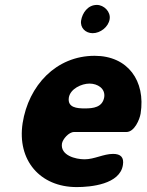

<svg xmlns="http://www.w3.org/2000/svg" viewBox="-20 -754 596 781"><path d="M72 -253C49 -102 143 7 292 7C349 7 468 -4 480 -83C485 -114 471 -128 440 -128C401 -128 364 -106 324 -106C287 -106 225 -122 232 -170C235 -188 260 -217 281 -217H494C527 -217 548 -268 552 -292C573 -425 500 -527 365 -527C208 -527 96 -406 72 -253ZM260 -357C266 -393 312 -414 344 -414C377 -414 409 -394 404 -359C397 -317 359 -313 325 -313C293 -313 254 -316 260 -357ZM310 -671C305 -641 328 -619 357 -619C388 -619 421 -644 426 -676C431 -706 403 -734 374 -734C337 -734 315 -701 310 -671Z"/></svg>

Font: Asimov Print
Style: Regular
Weight: 500
Designer: Google
Version: Version 2.000980: 2014